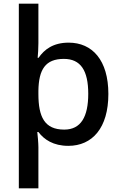

<svg xmlns="http://www.w3.org/2000/svg" viewBox="-20 -780 660 1040"><path d="M567 -271C567 -454 480 -549 352 -549C268 -549 220 -512 189 -467H184C186 -485 188 -521 188 -546V-760H82V240H188V17C188 -4 184 -49 182 -65H188C219 -24 269 10 350 10C480 10 567 -87 567 -271ZM458 -272C458 -147 418 -78 328 -78C221 -78 188 -147 188 -271V-289C190 -404 226 -461 326 -461C417 -461 458 -398 458 -272Z"/></svg>

Font: Noto Sans Lao UI Med
Style: Regular
Weight: 500
Designer: Monotype Design Team
Foundry: Monotype Imaging Inc.
Version: Version 2.000